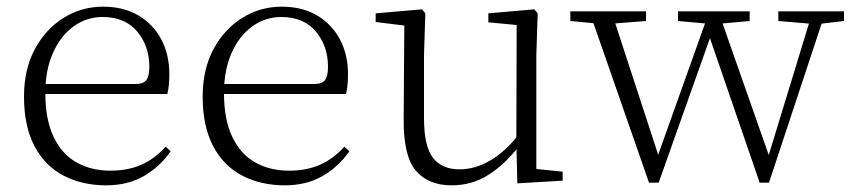

<svg xmlns="http://www.w3.org/2000/svg" viewBox="-20 -542 2558 576"><path d="M298 14Q227 14 171 -15Q115 -44 83.5 -103.5Q52 -163 52 -252Q52 -334 84.5 -394.5Q117 -455 171 -488.5Q225 -522 289 -522Q351 -522 395.5 -495.5Q440 -469 464 -423.5Q488 -378 488 -320Q488 -283 482 -260H82V-290H387Q411 -290 419.5 -302.5Q428 -315 428 -341Q428 -404 391.5 -447.5Q355 -491 288 -491Q240 -491 201 -463Q162 -435 139 -383.5Q116 -332 116 -263Q116 -183 141 -131Q166 -79 210 -54.5Q254 -30 311 -30Q364 -30 404.5 -48Q445 -66 477 -102L492 -88Q459 -41 411 -13.5Q363 14 298 14Z M834 14Q763 14 707 -15Q651 -44 619.5 -103.5Q588 -163 588 -252Q588 -334 620.5 -394.5Q653 -455 707 -488.5Q761 -522 825 -522Q887 -522 931.5 -495.5Q976 -469 1000 -423.5Q1024 -378 1024 -320Q1024 -283 1018 -260H618V-290H923Q947 -290 955.5 -302.5Q964 -315 964 -341Q964 -404 927.5 -447.5Q891 -491 824 -491Q776 -491 737 -463Q698 -435 675 -383.5Q652 -332 652 -263Q652 -183 677 -131Q702 -79 746 -54.5Q790 -30 847 -30Q900 -30 940.5 -48Q981 -66 1013 -102L1028 -88Q995 -41 947 -13.5Q899 14 834 14Z M1335 14Q1265 14 1227.5 -30Q1190 -74 1191 -185L1193 -478L1212 -463L1107 -476V-502L1246 -514L1256 -502L1252 -377V-188Q1252 -103 1279 -68.5Q1306 -34 1358 -34Q1406 -34 1451.5 -61Q1497 -88 1535 -137L1554 -103H1536Q1497 -51 1447 -18.5Q1397 14 1335 14ZM1532 8 1529 -116V-117L1530 -467L1445 -475V-502L1583 -514L1593 -502L1589 -377V-35L1668 -27V0Z M1927 6 1748 -508H1814L1964 -49H1944L1950 -65L2108 -508H2135L2296 -49H2278L2282 -63L2418 -508H2457L2287 6H2259L2099 -459H2122L2116 -445L1956 6ZM1691 -479V-508H1918V-479L1803 -470H1785ZM2014 -479V-508H2229V-479L2130 -470H2114ZM2315 -479V-508H2512V-479L2436 -470H2422Z"/></svg>

Font: Noto Serif HK
Style: Regular
Weight: 200
Designer: Ryoko NISHIZUKA 西塚涼子 (kana & ideographs); Frank Grießhammer (Latin, Greek & Cyrillic); Wenlong ZHANG 张文龙 (bopomofo); San
Foundry: Adobe
Version: Version 2.001;hotconv 1.1.0;makeotfexe 2.6.0